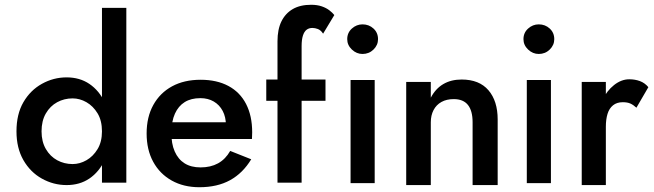

<svg xmlns="http://www.w3.org/2000/svg" viewBox="-20 -789 2737 804"><path d="M407 -756V-24H509V-756ZM49 -239Q49 -169 78 -118.5Q107 -68 155.5 -41Q204 -14 259 -14Q314 -14 354.5 -41.5Q395 -69 419 -119.5Q443 -170 443 -239Q443 -310 419 -360Q395 -410 354.5 -437.5Q314 -465 259 -465Q204 -465 155.5 -438Q107 -411 78 -361Q49 -311 49 -239ZM154 -239Q154 -283 172 -314Q190 -345 219.5 -361Q249 -377 284 -377Q314 -377 342 -361Q370 -345 388.5 -314.5Q407 -284 407 -239Q407 -195 388.5 -164.5Q370 -134 342 -118Q314 -102 284 -102Q249 -102 219.5 -118Q190 -134 172 -165Q154 -196 154 -239Z M815 -5Q890 -5 943.5 -34.5Q997 -64 1032 -122L944 -157Q924 -122 893 -105Q862 -88 820 -88Q780 -88 753 -105Q726 -122 711.5 -155Q697 -188 698 -234Q698 -281 712.5 -313Q727 -345 753.5 -361.5Q780 -378 819 -378Q851 -378 875 -364Q899 -350 912.5 -324.5Q926 -299 926 -265Q926 -258 922.5 -248.5Q919 -239 916 -234L947 -277H655V-207H1035Q1035 -210 1035.5 -218.5Q1036 -227 1036 -235Q1036 -304 1010.5 -353.5Q985 -403 936.5 -429Q888 -455 820 -455Q751 -455 700.5 -427.5Q650 -400 622 -349.5Q594 -299 594 -230Q594 -162 621.5 -111.5Q649 -61 699 -33Q749 -5 815 -5Z M1095 -456V-367H1343V-456ZM1333 -648 1380 -726Q1372 -736 1359 -746Q1346 -756 1327 -762.5Q1308 -769 1283 -769Q1237 -769 1206 -751Q1175 -733 1158.5 -699.5Q1142 -666 1142 -616V-24H1243V-596Q1243 -623 1248.5 -640Q1254 -657 1264 -664.5Q1274 -672 1288 -672Q1299 -672 1311 -667.5Q1323 -663 1333 -648Z M1434 -625Q1434 -600 1453.5 -581.5Q1473 -563 1498 -563Q1525 -563 1544 -581.5Q1563 -600 1563 -625Q1563 -652 1544 -669.5Q1525 -687 1498 -687Q1473 -687 1453.5 -669.5Q1434 -652 1434 -625ZM1448 -454V-22H1549V-454Z M1959 -277V-14H2064V-289Q2064 -366 2025.5 -411Q1987 -456 1913 -456Q1869 -456 1836.5 -437Q1804 -418 1784 -380V-446H1681V-14H1784V-277Q1784 -306 1795.5 -328Q1807 -350 1828.5 -362Q1850 -374 1880 -374Q1920 -374 1939.5 -349.5Q1959 -325 1959 -277Z M2172 -625Q2172 -600 2191.5 -581.5Q2211 -563 2236 -563Q2263 -563 2282 -581.5Q2301 -600 2301 -625Q2301 -652 2282 -669.5Q2263 -687 2236 -687Q2211 -687 2191.5 -669.5Q2172 -652 2172 -625ZM2186 -454V-22H2287V-454Z M2517 -446H2416V-14H2517ZM2645 -338 2695 -424Q2680 -442 2659.5 -449.5Q2639 -457 2615 -457Q2582 -457 2551.5 -433Q2521 -409 2502 -369Q2483 -329 2483 -277L2517 -258Q2517 -289 2524 -312Q2531 -335 2547 -348Q2563 -361 2588 -361Q2607 -361 2619.5 -355.5Q2632 -350 2645 -338Z"/></svg>

Font: SpinnyJost
Style: Regular
Weight: 500
Version: Version 3.710